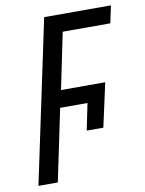

<svg xmlns="http://www.w3.org/2000/svg" viewBox="-82 -772 626 830"><g transform="rotate(-10 231.5 -357.0)"><path d="M19 0H104L170 -316H290L266 -199H339L381 -391H187L238 -638H447L463 -714H170Z"/></g></svg>

Font: Noto Sans Display SemiCondensed
Style: Italic
Weight: 400
Width: 4
Italic angle: -12°
Designer: Monotype Design Team
Foundry: Monotype Imaging Inc.
Version: Version 1.900